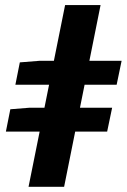

<svg xmlns="http://www.w3.org/2000/svg" viewBox="-20 -720 489 740"><path d="M2.7 -212.8 19.8 -298.9 94.7 -304.9H412.2L393 -212.8ZM39.3 -393.5 56.4 -479.6 131.8 -485.6H448.7L429.6 -393.5ZM90 0 230.9 -700.4H367.6L227.1 0Z"/></svg>

Font: Source Sans 3 VF
Style: Italic
Weight: 200
Italic angle: -11°
Designer: Paul D. Hunt
Foundry: Adobe Systems Incorporated
Version: Version 3.042;hotconv 1.0.118;makeotfexe 2.5.65603